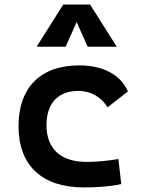

<svg xmlns="http://www.w3.org/2000/svg" viewBox="-20 -815 626 845"><path d="M349.1 9.8C402.8 9.8 460.4 6.8 513.7 -4.9L501 -115.2C456.1 -107.4 408.2 -102.5 360.8 -102.5C248 -102.5 184.6 -159.2 184.6 -264.6C184.6 -360.8 236.3 -415 325.2 -415C378.4 -415 424.8 -388.7 453.6 -342.8L543 -412.6C511.2 -485.8 433.6 -527.3 329.1 -527.3C157.2 -527.3 61.5 -428.7 61.5 -259.8C61.5 -85.9 165.5 9.8 349.1 9.8ZM141.1 -609.4H269L317.4 -718.3L365.7 -609.4H493.7L376.5 -794.9H258.3Z"/></svg>

Font: Cascadia Code NF SemiBold
Style: Regular
Weight: 600
Monospace: yes
Designer: Aaron Bell
Foundry: Saja Typeworks
Version: Version 2404.023